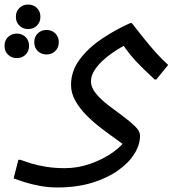

<svg xmlns="http://www.w3.org/2000/svg" viewBox="-80 -562 789 846"><path d="M173 264Q135 264 98.5 257.5Q62 251 31.5 241.5Q1 232 -20 224L1 142H9Q28 149 57 158Q86 167 124 173Q162 179 205 179Q263 179 318.5 159.5Q374 140 417 109.5Q460 79 480 46L477 86Q460 71 430 50Q400 29 366 3Q332 -23 302 -53Q272 -83 252.5 -117Q233 -151 233 -188Q233 -248 270 -298.5Q307 -349 366.5 -389.5Q426 -430 493 -460H501Q525 -429 553 -394Q581 -359 609 -328Q637 -297 661 -276L609 -212H601Q572 -239 543.5 -267Q515 -295 492 -323.5Q469 -352 454 -378L471 -363Q469 -362 453 -353Q437 -344 415 -329Q393 -314 371.5 -294Q350 -274 335.5 -251Q321 -228 321 -204Q321 -176 343 -149.5Q365 -123 397 -98.5Q429 -74 461 -50.5Q493 -27 515 -5.5Q537 16 537 36Q537 76 512 116Q487 156 439.5 189.5Q392 223 325 243.5Q258 264 173 264ZM44 -434Q21 -434 5.5 -449Q-10 -464 -10 -488Q-10 -512 5.5 -527Q21 -542 44 -542Q67 -542 82.5 -527Q98 -512 98 -488Q98 -464 82.5 -449Q67 -434 44 -434ZM125 -322Q102 -322 86.5 -337Q71 -352 71 -376Q71 -400 86.5 -415Q102 -430 125 -430Q148 -430 163.5 -415Q179 -400 179 -376Q179 -352 163.5 -337Q148 -322 125 -322ZM-6 -306Q-29 -306 -44.5 -321Q-60 -336 -60 -360Q-60 -384 -44.5 -399Q-29 -414 -6 -414Q17 -414 32.5 -399Q48 -384 48 -360Q48 -336 32.5 -321Q17 -306 -6 -306Z"/></svg>

Font: Kufam
Style: Regular
Weight: 400
Designer: Wael Morcos, Artur Schmal
Foundry: Original Type
Version: Version 1.301; ttfautohint (v1.8.3)